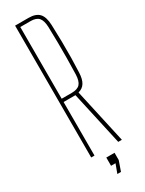

<svg xmlns="http://www.w3.org/2000/svg" viewBox="-245 -833 764 1009"><g transform="rotate(-30 137.0 -328.0)"><path d="M60 0V-800H142Q185.5 -800 205.8 -778.2Q226 -756.5 228 -707Q230 -653 230.8 -602.8Q231.5 -552.5 230.8 -506.2Q230 -460 228 -418Q226.5 -379 213.2 -357.5Q200 -336 173 -329L246 0H224L152 -325H80V0ZM80 -345H141Q176.5 -345 191.5 -362Q206.5 -379 208 -418Q209.5 -466 210 -514.2Q210.5 -562.5 210 -610.8Q209.5 -659 208 -707Q206.5 -746 191.5 -763Q176.5 -780 142 -780H80ZM135.5 144 155.5 90H128.5V40H178.5V84L157.5 144Z"/></g></svg>

Font: Big Shoulders Thin
Style: Regular
Weight: 100
Designer: Patric King
Foundry: XO Type Co
Version: Version 2.002